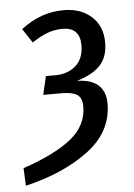

<svg xmlns="http://www.w3.org/2000/svg" viewBox="-49 -576 501 716"><g transform="rotate(-5 201.5 -218.0)"><path d="M360 -404Q360 -350 330.5 -319Q301 -288 243 -271Q296 -270 322.5 -246Q349 -222 349 -177Q349 -72 256 -2Q163 68 19 102L16 36Q139 -6 198.5 -55Q258 -104 258 -174Q258 -206 240 -218Q222 -230 183 -230H113L129 -299H164Q211 -299 241 -325.5Q271 -352 271 -402Q271 -469 206 -469Q175 -469 148 -458.5Q121 -448 91 -428L56 -481Q94 -510 133 -524Q172 -538 216 -538Q280 -538 320 -502Q360 -466 360 -404Z"/></g></svg>

Font: Fira Sans Compressed
Style: Italic
Weight: 400
Width: 1
Italic angle: -8°
Designer: bBox Type GmbH & Carrois Corporate GbR & Edenspiekermann AG
Foundry: bBox Type GmbH & Carrois Corporate GbR & Edenspiekermann AG
Version: Version 4.301